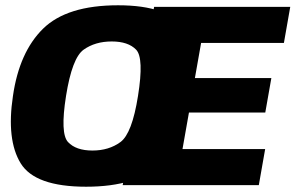

<svg xmlns="http://www.w3.org/2000/svg" viewBox="-20 -701 1119 727"><path d="M306 6Q499.5 6 589.5 -82.5Q679.5 -171 704 -337.5Q728.5 -503.5 674.2 -592.2Q620 -681 427 -681Q233.5 -681 143.2 -592.5Q53 -504 29 -337.5Q4 -171.5 58.2 -82.8Q112.5 6 306 6ZM330 -131Q267.5 -131 237.5 -163.2Q207.5 -195.5 230 -337.5Q253 -482 296.8 -513Q340.5 -544 403 -544Q465.5 -544 495.5 -512.8Q525.5 -481.5 502.5 -337.5Q480 -195.5 436.2 -163.2Q392.5 -131 330 -131ZM444.5 0H960L984 -136.5H671L695.5 -275H984.5L1007.5 -405.5H718L741.5 -538.5H1055L1079 -675H563.5Z"/></svg>

Font: Anybody UltraCondensed Thin ExtraBold
Style: Italic
Weight: 800
Italic angle: -10°
Version: Version 1.111